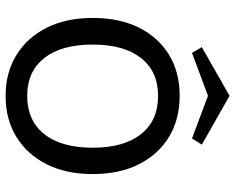

<svg xmlns="http://www.w3.org/2000/svg" viewBox="-97 -726 839 685"><g transform="rotate(90 322.5 -383.5)"><path d="M321 -605Q406 -605 468.5 -567Q531 -529 566 -459.5Q601 -390 601 -295Q601 -200 566 -130.5Q531 -61 468.5 -22.5Q406 16 322 16Q239 16 176.5 -22.5Q114 -61 79 -130.5Q44 -200 44 -295Q44 -390 78.5 -459.5Q113 -529 175.5 -567Q238 -605 321 -605ZM322 -528Q235 -528 187 -467Q139 -406 139 -295Q139 -183 187 -122Q235 -61 322 -61Q410 -61 458.5 -122Q507 -183 507 -295Q507 -406 458.5 -467Q410 -528 322 -528ZM322 -783 496 -684 474 -649 322 -706 169 -649 148 -684Z"/></g></svg>

Font: Podkova Medium
Style: Regular
Weight: 500
Designer: Ilya Yudin
Foundry: Cyreal (www.cyreal.org)
Version: Version 2.103